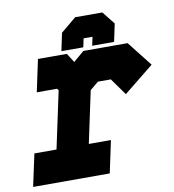

<svg xmlns="http://www.w3.org/2000/svg" viewBox="-81 -760 753 829"><g transform="rotate(-10 296.0 -345.0)"><path d="M-2.5 0.5 28 -141H125L178.5 -391.5L172.5 -399H84L114 -540H240.5L266 -500L313 -540H507L593 -430.5L461.5 -324.5L408.5 -398.5H352L315 -368L266.5 -140.5H363.5L333.5 0.5ZM77 -71H284.5H180L252 -408L327.5 -470H462L496.5 -420L462 -470H327.5L252 -408L207 -470H162H207L252.5 -408L180.5 -71H77ZM422.5 -689.5 467 -633.5 450.5 -555.5H354.5L362.5 -593.5H323.5L315.5 -555.5H219.5L236 -633.5L303.5 -689.5ZM387.5 -645.5H319.5L278.5 -609.5L276 -596.5L278.5 -609.5L319.5 -645.5H387.5L412.5 -609.5L410 -596.5L412.5 -609.5Z"/></g></svg>

Font: Tourney Black
Style: Italic
Weight: 900
Italic angle: -12°
Version: Version 1.015